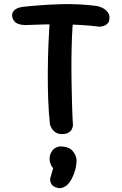

<svg xmlns="http://www.w3.org/2000/svg" viewBox="-20 -670 607 958"><path d="M289 -1Q270 -1 258 -9Q246 -17 239.5 -27Q233 -37 231 -44.5Q229 -52 229 -52Q223 -106 220.5 -173Q218 -240 218.5 -312.5Q219 -385 222 -455Q225 -525 230 -586Q230 -586 231.5 -592.5Q233 -599 237.5 -607.5Q242 -616 253 -622.5Q264 -629 283 -629Q308 -628 320.5 -620Q333 -612 338 -601Q343 -590 344 -581.5Q345 -573 345 -573Q341 -533 339 -482Q337 -431 336.5 -375Q336 -319 337 -261Q338 -203 339.5 -148Q341 -93 344 -45Q344 -45 343 -38.5Q342 -32 337 -23Q332 -14 320.5 -7.5Q309 -1 289 -1ZM475 -537Q435 -542 388.5 -545Q342 -548 294 -548.5Q246 -549 199 -548Q152 -547 110 -545Q110 -545 104 -545Q98 -545 88 -546.5Q78 -548 68 -552Q58 -556 51 -564.5Q44 -573 41 -586Q39 -600 44 -609Q49 -618 57 -623.5Q65 -629 74 -631.5Q83 -634 89 -635Q95 -636 95 -636Q188 -646 280.5 -649Q373 -652 464 -640Q464 -640 470.5 -638.5Q477 -637 486.5 -633Q496 -629 505 -622Q514 -615 520.5 -604.5Q527 -594 526 -580Q526 -563 518 -554Q510 -545 500 -541.5Q490 -538 482.5 -537.5Q475 -537 475 -537ZM259 265Q243 259 237 249Q231 239 230.5 230.5Q230 222 230 222L245 170Q228 148 227.5 124.5Q227 101 240 83Q253 65 275 61Q300 60 316.5 66Q333 72 342 82.5Q351 93 356 104.5Q361 116 362 127Q362 153 355.5 177Q349 201 338.5 221Q328 241 314 254Q314 254 307 259Q300 264 288 267.5Q276 271 259 265Z"/></svg>

Font: Sour Gummy Medium
Style: Regular
Weight: 500
Designer: Stefie Justprince
Foundry: Eifetstype
Version: Version 1.000